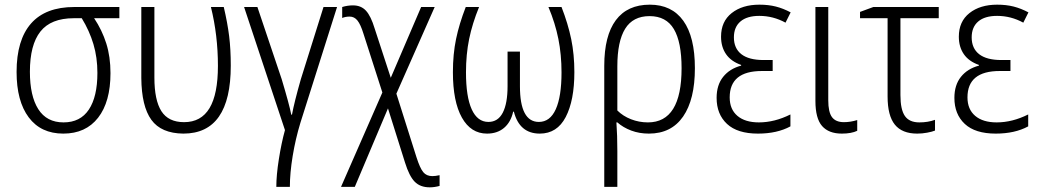

<svg xmlns="http://www.w3.org/2000/svg" viewBox="-20 -562 4454 822"><path d="M251 10Q155 10 103 -59.5Q51 -129 51 -254Q51 -391 113 -461.5Q175 -532 298 -532H491V-484H383Q417 -433 435 -376Q453 -319 453 -249Q453 -126 400 -58Q347 10 251 10ZM252 -38Q324 -38 360.5 -93Q397 -148 397 -250Q397 -316 380 -373Q363 -430 330 -484H296Q198 -484 153 -427Q108 -370 108 -255Q108 -151 144 -94.5Q180 -38 252 -38Z M585 -228V-532H641V-230Q641 -133 671 -86Q701 -39 768 -39Q841 -39 877 -99Q913 -159 913 -280Q913 -411 883 -532H938Q954 -464 961 -407.5Q968 -351 968 -281Q968 10 765 10Q670 9 628 -49Q586 -107 585 -228Z M1266 -36Q1245 33 1233 106Q1221 179 1221 238H1163Q1163 188 1174 118.5Q1185 49 1200 -5L1025 -532H1082L1186 -223Q1219 -113 1227 -71H1230Q1240 -125 1268 -223L1365 -532H1423Z M1584 -440 1653 -229 1783 -532H1841L1677 -161L1763 111Q1778 158 1792 175Q1806 192 1831 192Q1844 192 1862 188V234Q1840 240 1820 240Q1779 240 1755.5 216Q1732 192 1714 134L1641 -98L1499 238H1440L1617 -166L1536 -418Q1524 -457 1510.5 -474Q1497 -491 1477 -491Q1459 -491 1445 -485V-532Q1468 -539 1491 -539Q1526 -539 1547 -516Q1568 -493 1584 -440Z M2439 -253Q2439 -132 2402 -61Q2365 10 2291 10Q2204 10 2180 -84H2177Q2167 -39 2138 -14.5Q2109 10 2065 10Q1996 10 1957.5 -58.5Q1919 -127 1919 -253Q1919 -330 1932.5 -395Q1946 -460 1974 -532H2031Q2002 -461 1988.5 -395Q1975 -329 1975 -252Q1975 -148 1999.5 -94Q2024 -40 2071 -40Q2112 -40 2132.5 -79.5Q2153 -119 2153 -193V-341H2206V-193Q2206 -40 2287 -40Q2335 -40 2359.5 -94.5Q2384 -149 2384 -252Q2384 -328 2370.5 -395.5Q2357 -463 2328 -532H2384Q2412 -460 2425.5 -394.5Q2439 -329 2439 -253Z M2758 10Q2717 10 2682.5 -3Q2648 -16 2623 -38H2619Q2623 17 2623 85V238H2567V-280Q2567 -409 2616.5 -475.5Q2666 -542 2762 -542Q2856 -542 2905.5 -473Q2955 -404 2955 -270Q2955 -136 2904.5 -63Q2854 10 2758 10ZM2623 -278V-89Q2647 -65 2681.5 -51.5Q2716 -38 2754 -38Q2898 -38 2898 -270Q2898 -382 2865 -437.5Q2832 -493 2761 -493Q2690 -493 2656.5 -439Q2623 -385 2623 -278Z M3288 -258H3242Q3104 -258 3104 -145Q3104 -94 3137 -66Q3170 -38 3229 -38Q3296 -38 3364 -72V-21Q3307 10 3225 10Q3137 10 3092.5 -31.5Q3048 -73 3048 -143Q3048 -198 3076 -233Q3104 -268 3153 -281V-284Q3110 -299 3088.5 -330Q3067 -361 3067 -405Q3067 -470 3112.5 -506Q3158 -542 3231 -542Q3270 -542 3301.5 -534Q3333 -526 3365 -509L3343 -465Q3290 -494 3231 -494Q3178 -494 3150 -470Q3122 -446 3122 -402Q3122 -355 3154 -330Q3186 -305 3249 -305H3288Z M3526 -133Q3526 -82 3542 -60.5Q3558 -39 3593 -39Q3621 -39 3650 -48V-2Q3625 10 3584 10Q3528 10 3499.5 -22.5Q3471 -55 3471 -130V-532H3526Z M3999 -484H3835V-155Q3835 -93 3854 -65.5Q3873 -38 3916 -38Q3953 -38 3983 -49V-3Q3971 2 3949.5 6Q3928 10 3907 10Q3842 10 3811 -28.5Q3780 -67 3780 -149V-484H3662V-511L3719 -532H3999Z M4306 -258H4260Q4122 -258 4122 -145Q4122 -94 4155 -66Q4188 -38 4247 -38Q4314 -38 4382 -72V-21Q4325 10 4243 10Q4155 10 4110.5 -31.5Q4066 -73 4066 -143Q4066 -198 4094 -233Q4122 -268 4171 -281V-284Q4128 -299 4106.5 -330Q4085 -361 4085 -405Q4085 -470 4130.5 -506Q4176 -542 4249 -542Q4288 -542 4319.5 -534Q4351 -526 4383 -509L4361 -465Q4308 -494 4249 -494Q4196 -494 4168 -470Q4140 -446 4140 -402Q4140 -355 4172 -330Q4204 -305 4267 -305H4306Z"/></svg>

Font: Noto Sans UI NarrowLight
Style: Regular
Weight: 300
Width: 4
Designer: Monotype Design Team
Foundry: Monotype Imaging Inc.
Version: Version 1.001